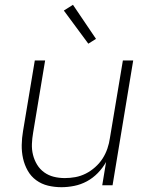

<svg xmlns="http://www.w3.org/2000/svg" viewBox="-20 -772 640 800"><path d="M236 8Q207 8 180 1.5Q153 -5 131 -21Q109 -37 95.5 -61Q82 -85 76 -112Q70 -139 70.5 -168Q71 -197 76 -226L125 -520H168L118 -219Q114 -196 113 -172.5Q112 -149 117.5 -127Q123 -105 134.5 -86Q146 -67 164 -54Q182 -41 204 -35.5Q226 -30 250 -30Q272 -30 294 -34Q316 -38 337 -48.5Q358 -59 376.5 -75.5Q395 -92 407.5 -111.5Q420 -131 427.5 -153Q435 -175 438 -197L492 -520H535L449 0H406L422 -97Q408 -72 387.5 -51Q367 -30 342 -16.5Q317 -3 289.5 2.5Q262 8 236 8ZM348 -590 246 -728 284 -752 380 -610Z"/></svg>

Font: Iosevka Aile XLt Obl
Style: Regular
Weight: 200
Italic angle: -9°
Designer: Belleve Invis
Foundry: Belleve Invis
Version: Version 31.1.0; ttfautohint (v1.8.4)